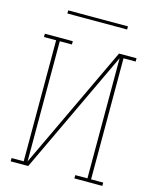

<svg xmlns="http://www.w3.org/2000/svg" viewBox="-130 -981 860 1068"><g transform="rotate(15 300.0 -447.0)"><path d="M36 0V-19H106V-716H36V-735H197V-716H127V-24L463 -735H564V-716H494V-19H564V0H403V-19H473V-711L137 0ZM472 -876H128V-894H472Z"/></g></svg>

Font: Iosevka Etoile Thin
Style: Regular
Weight: 100
Designer: Belleve Invis
Foundry: Belleve Invis
Version: Version 22.1.2; ttfautohint (v1.8.4)